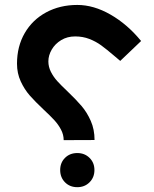

<svg xmlns="http://www.w3.org/2000/svg" viewBox="-20 -580 640 796"><path d="M161 -125.5Q125.5 -159 103.5 -184Q81.5 -209 66 -242.5Q50.5 -276 50.5 -316Q50.5 -387.5 82.5 -442.8Q114.5 -498 171.5 -528.8Q228.5 -559.5 300.5 -559.5Q368.5 -559.5 438.2 -519.5Q508 -479.5 565 -410L478.5 -327.5L456 -346.5Q421.5 -376 399.5 -392Q377.5 -408 350.5 -418.5Q323.5 -429 291.5 -429Q259 -429 233.8 -413.8Q208.5 -398.5 194.5 -374.5Q180.5 -350.5 180.5 -325.5Q180.5 -303 191 -282.2Q201.5 -261.5 217.2 -244Q233 -226.5 260.5 -200.5Q296 -166.5 318.2 -140.5Q340.5 -114.5 356.2 -79Q372 -43.5 372 0.5L244 1Q244 -21.5 233 -42.5Q222 -63.5 205.5 -81.5Q189 -99.5 161 -125.5ZM229.5 125Q229.5 94.5 249.5 74.5Q269.5 54.5 300.5 54.5Q331 54.5 351.2 74.5Q371.5 94.5 371.5 125Q371.5 155.5 351.2 175.8Q331 196 300.5 196Q269.5 196 249.5 175.8Q229.5 155.5 229.5 125Z"/></svg>

Font: JuliaMono ExtraBold
Style: Italic
Weight: 800
Italic angle: -9°
Monospace: yes
Designer: cormullion
Foundry: corm
Version: Version 0.057; ttfautohint (v1.8.4)